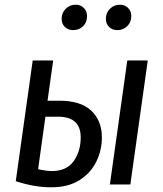

<svg xmlns="http://www.w3.org/2000/svg" viewBox="-20 -784 693 816"><path d="M413 -200Q413 -146 389.5 -97.5Q366 -49 318 -18.5Q270 12 198 12Q125 12 47 -14L119 -527H206L182 -356H232Q323 -356 368 -313.5Q413 -271 413 -200ZM608 -527 534 0H447L521 -527ZM323 -200Q323 -288 227 -288H173L142 -65Q177 -57 200 -57Q263 -57 293 -99Q323 -141 323 -200ZM242 -704Q242 -730 259.5 -747Q277 -764 302 -764Q323 -764 336.5 -750Q350 -736 350 -716Q350 -689 333 -672.5Q316 -656 291 -656Q269 -656 255.5 -669.5Q242 -683 242 -704ZM430 -704Q430 -730 447.5 -747Q465 -764 490 -764Q511 -764 524.5 -750Q538 -736 538 -716Q538 -690 521 -673Q504 -656 479 -656Q457 -656 443.5 -669.5Q430 -683 430 -704Z"/></svg>

Font: Fira Sans Condensed
Style: Italic
Weight: 400
Width: 3
Italic angle: -8°
Designer: bBox Type GmbH & Carrois Corporate GbR & Edenspiekermann AG
Foundry: bBox Type GmbH & Carrois Corporate GbR & Edenspiekermann AG
Version: Version 4.301